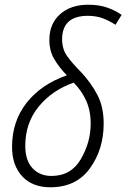

<svg xmlns="http://www.w3.org/2000/svg" viewBox="-20 -783 535 813"><path d="M419 -260Q419 -330 392.5 -381Q366 -432 322 -479Q286 -515 264.5 -545Q243 -575 243 -616Q243 -716 352 -716Q388 -716 416.5 -705Q445 -694 469 -678L495 -720Q470 -738 435 -750.5Q400 -763 354 -763Q279 -763 234 -722.5Q189 -682 189 -614Q189 -568 209.5 -533Q230 -498 263 -464Q154 -426 92.5 -347.5Q31 -269 31 -161Q31 -83 74 -36.5Q117 10 193 10Q303 10 361 -70.5Q419 -151 419 -260ZM87 -165Q87 -263 144.5 -332.5Q202 -402 292 -433Q325 -400 344.5 -357.5Q364 -315 364 -259Q364 -181 322.5 -109.5Q281 -38 198 -38Q148 -38 117.5 -71Q87 -104 87 -165Z"/></svg>

Font: Noto Sans UI SemiCondensed Light
Style: Italic
Weight: 300
Width: 4
Designer: Monotype Design Team
Foundry: Monotype Imaging Inc.
Version: 1.001